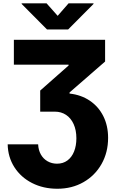

<svg xmlns="http://www.w3.org/2000/svg" viewBox="-20 -952 709 1182"><path d="M331.1 55.7Q368.2 55.7 395 35.9Q421.9 16.1 436 -19.3Q450.2 -54.7 450.2 -100.6Q450.2 -150.9 433.3 -188Q416.5 -225.1 386.5 -244.9Q356.4 -264.6 318.4 -264.6H227.5V-394.5L402.3 -548.8V-553.7H65.4V-707H627V-573.2L408.2 -382.8V-376Q479.5 -368.2 533.2 -331.8Q586.9 -295.4 616.2 -236.6Q645.5 -177.7 645.5 -103.5Q645.5 -13.7 605.2 57.6Q564.9 128.9 493.9 169.4Q422.9 210 333 210Q246.6 210 177.5 174.8Q108.4 139.6 68.6 77.4Q28.8 15.1 27.3 -63.5H214.8Q216.3 -28.3 231.4 -1.2Q246.6 25.9 272.7 40.8Q298.8 55.7 331.1 55.7ZM335 -854.5 402.3 -931.6H555.7V-927.7L399.4 -770.5H269.5L113.3 -927.7V-931.6H266.6Z"/></svg>

Font: Pretendard Std Black
Style: Regular
Weight: 900
Designer: Base glyphs from Inter by Rasmus Andersson; Hangeul glyphs from Noto Sans CJK(Source Han Sans) by Jang Soo-young and Kan
Foundry: Kil Hyung-jin
Version: Version 1.309